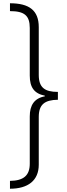

<svg xmlns="http://www.w3.org/2000/svg" viewBox="-20 -793 408 1174"><path d="M41 -773V-725C129 -725 162 -698 162 -622V-331C162 -259 189 -221 254 -208V-204C189 -192 162 -149 162 -81V208C162 281 123 312 41 313V361C151 361 217 311 217 214V-78C217 -154 253 -182 334 -183V-231C253 -231 217 -258 217 -335V-627C217 -730 158 -773 41 -773Z"/></svg>

Font: Noto Sans Telugu SemiCondensed Light
Style: Regular
Weight: 300
Width: 4
Designer: Jelle Bosma - Monotype Design Team
Foundry: Monotype Imaging Inc.
Version: Version 2.005